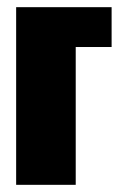

<svg xmlns="http://www.w3.org/2000/svg" viewBox="-20 -515 341 535"><path d="M25 0V-495H291V-384H191V0Z"/></svg>

Font: Alumni Sans Black
Style: Regular
Weight: 900
Designer: Robert E. Leuschke
Foundry: Robert E. Leuschke
Version: Version 1.018